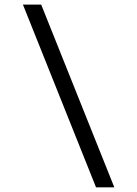

<svg xmlns="http://www.w3.org/2000/svg" viewBox="-20 -801 587 821"><path d="M78.1 -781.2H156.2L468.8 0H390.6Z"/></svg>

Font: Luculent
Style: Regular
Weight: 400
Monospace: yes
Designer: Andrew Kensler
Version: Version 1.0.0-845fa02f9341